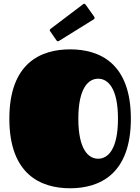

<svg xmlns="http://www.w3.org/2000/svg" viewBox="-20 -988 750 1027"><path d="M355 19C512 19 680 -55 680 -353C680 -651 512 -724 355 -724C198 -724 30 -651 30 -353C30 -55 198 19 355 19ZM399 -353C399 -516 452 -567 505 -567C558 -567 611 -516 611 -353C611 -190 558 -139 505 -139C452 -139 399 -190 399 -353ZM482 -885C485 -887 486 -889 486 -892C486 -894 485 -897 483 -900L438 -963C435 -966 433 -968 431 -968C428 -968 426 -967 424 -965L251 -834C248 -831 246 -829 246 -826C246 -825 247 -822 249 -820L282 -772C285 -768 288 -767 290 -767C292 -767 294 -768 297 -770Z"/></svg>

Font: Fascinate
Style: Regular
Weight: 900
Designer: Astigmatic (AOETI)
Foundry: Astigmatic (AOETI)
Version: Version 1.000